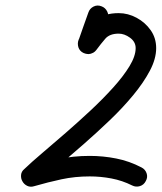

<svg xmlns="http://www.w3.org/2000/svg" viewBox="-20 -639 591 702"><path d="M303 -593Q308 -608 322 -615Q336 -622 351 -616Q365 -611 372 -597Q379 -583 373 -569Q364 -543 355 -517.5Q346 -492 337 -467Q337 -467 337 -467Q337 -467 337 -467Q332 -452 318 -445Q304 -438 290 -444Q275 -449 268.5 -463Q262 -477 267 -491Q276 -517 285 -542.5Q294 -568 303 -593Q303 -593 303 -593Q303 -593 303 -593ZM332 -456Q323 -444 307.5 -442Q292 -440 279 -449Q267 -458 265 -473.5Q263 -489 272 -502Q301 -540 331 -565.5Q361 -591 414 -591Q448 -591 479.5 -574Q511 -557 531 -528.5Q551 -500 551 -463Q551 -424 528 -380.5Q505 -337 467 -291Q429 -245 382 -200Q335 -155 286.5 -112.5Q238 -70 194.5 -33Q151 4 120 33Q109 43 97 36Q85 29 77 16Q70 2 70 -12Q70 -26 84 -30Q140 -46 194 -57.5Q248 -69 308 -69Q357 -69 405 -59.5Q453 -50 497 -27Q497 -27 497 -27Q497 -27 497 -27Q511 -20 516 -5.5Q521 9 513 23Q506 37 491.5 41.5Q477 46 463 39Q427 21 387.5 13.5Q348 6 308 6Q254 6 205 16.5Q156 27 104 42Q91 46 79.5 40.5Q68 35 62 24Q56 14 57 1Q58 -12 69 -21Q95 -46 134.5 -79.5Q174 -113 220 -153Q266 -193 311 -235Q356 -277 393.5 -318.5Q431 -360 453.5 -397Q476 -434 476 -463Q476 -486 455.5 -501Q435 -516 414 -516Q381 -516 365 -497.5Q349 -479 332 -456Q332 -456 332 -456Q332 -456 332 -456Z"/></svg>

Font: FRB American Cursive Guidelines Extrabold
Style: Bold Italic
Weight: 800
Italic angle: -25°
Version: Version 2.0;Modular Font Editor K font №1